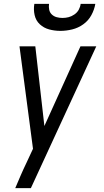

<svg xmlns="http://www.w3.org/2000/svg" viewBox="-20 -760 540 995"><path d="M59 215Q73 182 87 149.5Q101 117 117 84L151 11L81 -520H163L210 -107L397 -520H479L140 215ZM293 -600Q263 -600 235 -607.5Q207 -615 186.5 -634Q166 -653 159.5 -681.5Q153 -710 158 -740H234Q232 -724 235 -709.5Q238 -695 248.5 -685Q259 -675 273.5 -671Q288 -667 304 -667Q320 -667 335.5 -671Q351 -675 365.5 -685Q380 -695 388 -709.5Q396 -724 398 -740H474Q469 -710 453.5 -681.5Q438 -653 411.5 -634Q385 -615 354 -607.5Q323 -600 293 -600Z"/></svg>

Font: Iosevka Term Oblique
Style: Regular
Weight: 400
Italic angle: -9°
Monospace: yes
Designer: Belleve Invis
Foundry: Belleve Invis
Version: Version 31.4.0